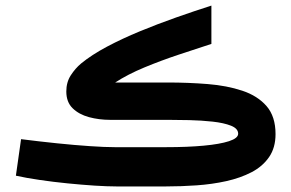

<svg xmlns="http://www.w3.org/2000/svg" viewBox="-20 -670 1046 690"><path d="M577.6 0H397.5Q366.2 0 320.3 -2.9Q274.4 -5.9 223.1 -11Q171.9 -16.1 123.3 -23.2Q74.7 -30.3 37.1 -38.6L55.7 -169.9Q121.1 -161.6 185.1 -155Q249 -148.4 303.2 -144.8Q357.4 -141.1 392.6 -141.1H577.1Q653.8 -141.1 711.9 -146.5Q770 -151.9 803 -162.6Q835.9 -173.3 835.9 -189.5Q835.9 -208 810.1 -218.3Q784.2 -228.5 744.1 -232.9Q704.1 -237.3 661.1 -238.3Q618.2 -239.3 584 -239.3H375.5Q335.9 -239.3 299.8 -249Q263.7 -258.8 241 -281Q218.3 -303.2 218.3 -341.3Q218.3 -374.5 234.4 -399.4Q250.5 -424.3 271.5 -441.9Q309.6 -473.1 364.3 -502.2Q418.9 -531.2 482.9 -557.6Q546.9 -584 612.8 -607.2Q678.7 -630.4 739.7 -649.9V-512.2Q685.5 -494.6 622.3 -473.6Q559.1 -452.6 499 -427.7Q439 -402.8 394 -373.5H582.5Q657.2 -373.5 726.6 -367.9Q795.9 -362.3 850.8 -344Q905.8 -325.7 938 -288.6Q970.2 -251.5 970.2 -188Q970.2 -139.2 947 -105.5Q923.8 -71.8 883.8 -51Q843.8 -30.3 793 -19Q742.2 -7.8 686.8 -3.9Q631.3 0 577.6 0Z"/></svg>

Font: Vazirmatn UI NL ExtraBold
Style: Regular
Weight: 800
Designer: Saber Rastikerdar
Foundry: Saber Rastikerdar
Version: Version 33.003